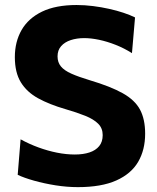

<svg xmlns="http://www.w3.org/2000/svg" viewBox="-20 -748 640 781"><path d="M296.8 13.2Q252.4 13.2 205.6 5.8Q158.8 -1.7 118.1 -13.2Q77.4 -24.7 52 -36.9L63.8 -181.3Q98.7 -162.1 136.5 -148.3Q174.2 -134.5 211.8 -127Q249.4 -119.5 284.2 -119.5Q318.4 -119.5 343.9 -127.9Q369.4 -136.3 383.6 -153.8Q397.7 -171.2 397.7 -198.5Q397.7 -226.4 379.4 -244.7Q361.1 -263 327.1 -276.8Q293 -290.5 246.2 -304.1Q181.2 -322.9 135.1 -348.2Q89.1 -373.5 64.8 -413.2Q40.4 -453 40.4 -515.5Q40.4 -578.1 67.8 -625.9Q95.3 -673.7 151 -700.7Q206.7 -727.6 291.5 -727.6Q324.8 -727.6 358.5 -723.3Q392.2 -719.1 423.8 -712Q455.4 -705 482.4 -696Q509.3 -687 529.3 -677.1L516.8 -531.8Q485.1 -551.9 450.6 -565.5Q416.1 -579.1 383.1 -586.1Q350.1 -593 322.8 -593Q292.3 -593 267.8 -584.9Q243.2 -576.8 228.7 -560.4Q214.1 -544 214.1 -518.8Q214.1 -494.3 227.8 -477.8Q241.5 -461.2 270.3 -448.4Q299.2 -435.5 344.4 -421.9Q429.8 -396.5 479.3 -368.7Q528.8 -341 549.6 -302Q570.4 -263 570.4 -204.1Q570.4 -138.5 542 -89.7Q513.5 -40.9 453 -13.9Q392.5 13.2 296.8 13.2Z"/></svg>

Font: Commissioner Thin
Style: Regular
Weight: 100
Designer: Kostas Bartsokas
Foundry: Kostas Bartsokas
Version: Version 1.001;gftools[0.9.23]